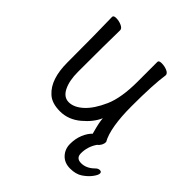

<svg xmlns="http://www.w3.org/2000/svg" viewBox="-182 -610 911 911"><g transform="rotate(45 273.5 -154.5)"><path d="M512 93Q523 81 535 81Q547 81 547 92Q547 103 532 123Q517 143 492.5 159.5Q468 176 430 176Q392 176 369.5 152Q347 128 347 93Q347 58 359 29Q371 0 389 -17L385 -32Q373 -75 371 -103Q353 -60 306.5 -21Q260 18 204 18Q148 18 119 -10Q65 -59 65 -171Q65 -368 62 -474Q62 -484 80 -484Q99 -484 116.5 -476Q134 -468 134 -456Q132 -368 132 -175Q132 -116 150.5 -79Q169 -42 203 -42Q238 -42 273.5 -74.5Q309 -107 337 -170.5Q365 -234 365 -342V-475Q365 -485 384 -485Q404 -485 421 -477.5Q438 -470 438 -458Q427 -385 427 -241Q427 -96 462 -34Q462 -11 440 7Q415 44 415 88Q415 121 449 121Q483 121 512 93Z"/></g></svg>

Font: LXGW WenKai Mono Lite
Style: Regular
Weight: 400
Monospace: yes
Designer: LXGW / Fontworks Inc.
Foundry: LXGW / Fontworks Inc.
Version: Version 1.520; June 14, 2025